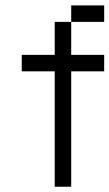

<svg xmlns="http://www.w3.org/2000/svg" viewBox="-20 -708 415 728"><path d="M375 -625H250V-687.5H375ZM62.5 -500H187.5V-625H250V-500H375V-437.5H250V0H187.5V-437.5H62.5Z"/></svg>

Font: ChillBitmapSE 16px
Style: Regular
Weight: 400
Designer: Designed by Warren2060
Foundry: ChillType
Version: Version 1.000